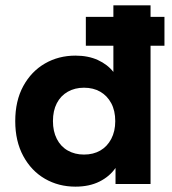

<svg xmlns="http://www.w3.org/2000/svg" viewBox="-20 -688 642 718"><path d="M262 10Q199 10 148 -19.5Q97 -49 67 -104.5Q37 -160 37 -235Q37 -311 67 -366Q97 -421 148 -450.5Q199 -480 262 -480Q310 -480 346 -463.5Q382 -447 404 -419V-668H543V0H412V-60Q390 -28 352 -9Q314 10 262 10ZM294 -110Q329 -110 355 -125Q381 -140 396 -168.5Q411 -197 411 -235Q411 -274 396 -302Q381 -330 355 -345Q329 -360 294 -360Q260 -360 233.5 -345Q207 -330 192.5 -302Q178 -274 178 -235Q178 -197 192.5 -168.5Q207 -140 233.5 -125Q260 -110 294 -110ZM301 -517V-625H595V-517Z"/></svg>

Font: Gantari
Style: Bold
Weight: 700
Designer: Anugrah Pasau
Foundry: Lafontype
Version: Version 1.000; ttfautohint (v1.6)